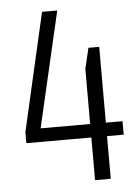

<svg xmlns="http://www.w3.org/2000/svg" viewBox="-51 -740 558 780"><g transform="rotate(-5 227.5 -350.0)"><path d="M40 -219 150 -700H212L93 -186L65 -229H437V-174H40ZM305 -453 325 -538H369V0H305Z"/></g></svg>

Font: Pathway Extreme Condensed ExtraLight
Style: Regular
Weight: 250
Width: 3
Version: Version 1.001;gftools[0.9.26]